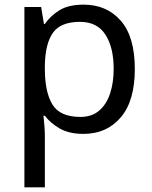

<svg xmlns="http://www.w3.org/2000/svg" viewBox="-20 -566 655 826"><path d="M340 -546Q439 -546 499.5 -477Q560 -408 560 -269Q560 -132 499.5 -61Q439 10 339 10Q277 10 236.5 -13.5Q196 -37 173 -68H167Q169 -51 171 -25Q173 1 173 20V240H85V-536H157L169 -463H173Q197 -498 236 -522Q275 -546 340 -546ZM324 -472Q242 -472 208.5 -426Q175 -380 173 -286V-269Q173 -170 205.5 -116.5Q238 -63 326 -63Q375 -63 406.5 -90Q438 -117 453.5 -163.5Q469 -210 469 -270Q469 -362 433.5 -417Q398 -472 324 -472Z"/></svg>

Font: Noto Sans Hebrew Droid
Style: Regular
Weight: 400
Designer: Monotype Design Team
Foundry: Monotype Imaging Inc.
Version: Version 1.100